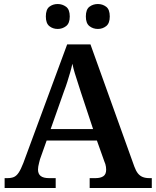

<svg xmlns="http://www.w3.org/2000/svg" viewBox="-20 -935 775 955"><path d="M3 0V-49H17Q36 -49 49 -54.5Q62 -60 73 -76.5Q84 -93 96 -124L314 -714H430L648 -107Q656 -85 666 -72.5Q676 -60 690 -54.5Q704 -49 723 -49H735V0H426V-49H455Q480 -49 494 -58.5Q508 -68 508 -91Q508 -98 507 -105Q506 -112 504 -119Q502 -126 499 -132L462 -236H212L179 -143Q177 -135 174.5 -125.5Q172 -116 170.5 -107.5Q169 -99 169 -92Q169 -70 182.5 -59.5Q196 -49 224 -49H257V0ZM232 -293H443L383 -474Q375 -500 367 -524Q359 -548 352 -571Q345 -594 340 -618Q335 -595 328.5 -573Q322 -551 315 -528.5Q308 -506 298 -480ZM467 -791Q443 -791 425 -805Q407 -819 407 -853Q407 -888 425 -901.5Q443 -915 467 -915Q490 -915 508 -901.5Q526 -888 526 -853Q526 -819 508 -805Q490 -791 467 -791ZM267 -791Q243 -791 225.5 -805Q208 -819 208 -853Q208 -888 225.5 -901.5Q243 -915 267 -915Q290 -915 308.5 -901.5Q327 -888 327 -853Q327 -819 308.5 -805Q290 -791 267 -791Z"/></svg>

Font: Noto Serif Hebrew SemiBold
Style: Regular
Weight: 600
Version: Version 2.003